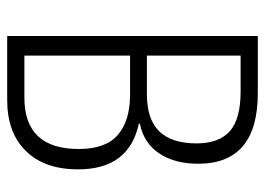

<svg xmlns="http://www.w3.org/2000/svg" viewBox="-124 -630 754 547"><g transform="rotate(90 253.5 -357.0)"><path d="M246 -714Q447 -714 447 -544Q447 -477 417.5 -433Q388 -389 333 -378V-375Q463 -347 463 -202Q463 -106 410.5 -53Q358 0 266 0H83V-714ZM248 -398Q321 -398 355 -433.5Q389 -469 389 -540Q389 -603 354.5 -634Q320 -665 241 -665H139V-398ZM139 -350V-49H259Q405 -49 405 -204Q405 -281 364.5 -315.5Q324 -350 251 -350Z"/></g></svg>

Font: Noto Sans Sinhala UI Condensed Light
Style: Regular
Weight: 300
Width: 3
Designer: Jelle Bosma - Monotype Design Team
Foundry: Monotype Imaging Inc.
Version: Version 2.006; ttfautohint (v1.8.4.7-5d5b)